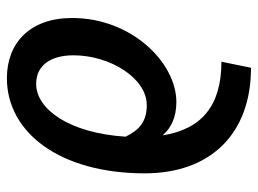

<svg xmlns="http://www.w3.org/2000/svg" viewBox="-118 -636 766 571"><g transform="rotate(90 265.5 -351.0)"><path d="M145 -186C145 -295 213 -404 293 -404C342 -404 367 -382 387 -341C376 -171 304 -75 230 -75C175 -75 145 -118 145 -186ZM213 12C375 12 496 -146 496 -398C496 -593 379 -714 182 -714L164 -626C295 -626 365 -567 383 -451C361 -477 328 -492 284 -492C167 -492 34 -359 34 -182C34 -57 108 12 213 12Z"/></g></svg>

Font: Source Sans Pro Semibold
Style: Italic
Weight: 600
Italic angle: -11°
Designer: Paul D. Hunt
Foundry: Adobe Systems Incorporated
Version: Version 3.006;hotconv 1.0.111;makeotfexe 2.5.65597